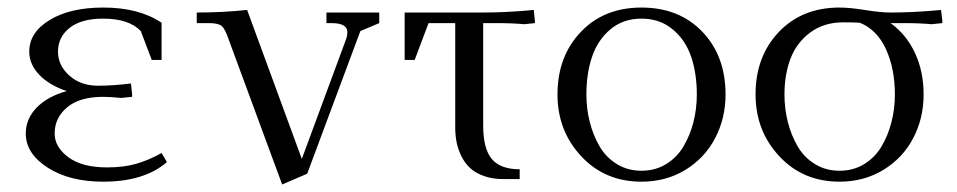

<svg xmlns="http://www.w3.org/2000/svg" viewBox="-20 -472 2522 506"><path d="M47.9 -120.1Q47.9 -158.7 76.4 -188.2Q105 -217.8 155.8 -231.9Q109.4 -247.6 83.3 -275.1Q57.1 -302.7 57.1 -335.9Q57.1 -386.7 111.1 -419.4Q165 -452.1 252 -452.1Q346.2 -452.1 405.8 -412.1V-314H379.9L351.1 -390.1Q319.8 -422.9 252 -422.9Q193.8 -422.9 163.3 -398.4Q132.8 -374 132.8 -335.9Q132.8 -299.8 162.6 -272.9Q192.4 -246.1 238.8 -246.1Q277.3 -246.1 325.2 -252L328.1 -224.1V-216.8L299.8 -213.9Q271 -216.8 252 -216.8Q189.9 -216.8 157 -189.2Q124 -161.6 124 -120.1Q124 -84.5 160.2 -57.6Q196.3 -30.8 262.2 -30.8Q305.7 -30.8 338.9 -40.3Q372.1 -49.8 405.8 -68.8L419.9 -44.9Q360.4 6.8 252 6.8Q163.1 6.8 105.5 -30.3Q47.9 -67.4 47.9 -120.1Z M498.5 -411.1V-439Q566.4 -439 631.3 -445.8L775.4 -53.2L892.6 -370.1Q895.5 -378.9 895.5 -387.2Q895.5 -411.1 853.5 -411.1H840.3V-439H979.5V-411.1L929.7 -390.1L789.6 -14.2L723.6 14.2L581.5 -371.1Q572.8 -396 564.5 -403.3Q556.2 -410.6 532.7 -411.1Z M1046.4 -314V-439H1253.4Q1316.9 -439 1386.7 -445.8L1389.6 -418V-411.1L1361.3 -408.2Q1331.5 -411.1 1284.7 -411.1H1253.4V-141.1Q1253.4 -79.6 1276.4 -52.7Q1299.3 -25.9 1349.6 -25.9V0H1306.6Q1277.8 0 1255.4 -8.1Q1232.9 -16.1 1219 -29.1Q1205.1 -42 1196 -60.3Q1187 -78.6 1183.3 -97.2Q1179.7 -115.7 1179.7 -136.2V-411.1H1109.4L1072.8 -314Z M1449.2 -223.1Q1449.2 -323.2 1510.5 -387.7Q1571.8 -452.1 1670.4 -452.1Q1770 -452.1 1831.1 -388.2Q1892.1 -324.2 1892.1 -223.1Q1892.1 -160.2 1864.7 -107.9Q1837.4 -55.7 1786.4 -24.4Q1735.4 6.8 1670.4 6.8Q1574.2 6.8 1511.7 -60.3Q1449.2 -127.4 1449.2 -223.1ZM1525.4 -223.1Q1525.4 -185.1 1534.4 -149.9Q1543.5 -114.7 1560.5 -85.7Q1577.6 -56.6 1606.2 -39.3Q1634.8 -22 1670.4 -22Q1706.5 -22 1735.1 -39.3Q1763.7 -56.6 1781 -85.7Q1798.3 -114.7 1807.4 -149.9Q1816.4 -185.1 1816.4 -223.1Q1816.4 -278.8 1801.3 -323Q1786.1 -367.2 1752.4 -395Q1718.8 -422.9 1670.4 -422.9Q1622.6 -422.9 1589.1 -395Q1555.7 -367.2 1540.5 -323Q1525.4 -278.8 1525.4 -223.1Z M1971.2 -223.1Q1971.2 -323.2 2032.5 -387.7Q2093.8 -452.1 2192.4 -452.1Q2219.2 -452.1 2259.8 -445.6Q2300.3 -439 2327.1 -439Q2390.1 -439 2460 -445.8L2463.4 -418V-411.1L2435.1 -408.2Q2405.3 -411.1 2358.4 -411.1H2327.1Q2368.7 -380.9 2391.4 -332.3Q2414.1 -283.7 2414.1 -223.1Q2414.1 -160.2 2386.7 -107.9Q2359.4 -55.7 2308.3 -24.4Q2257.3 6.8 2192.4 6.8Q2096.2 6.8 2033.7 -60.3Q1971.2 -127.4 1971.2 -223.1ZM2047.4 -223.1Q2047.4 -185.1 2056.4 -149.9Q2065.4 -114.7 2082.5 -85.7Q2099.6 -56.6 2128.2 -39.3Q2156.7 -22 2192.4 -22Q2228.5 -22 2257.1 -39.3Q2285.6 -56.6 2303 -85.7Q2320.3 -114.7 2329.3 -149.9Q2338.4 -185.1 2338.4 -223.1Q2338.4 -291 2314.9 -342.3Q2291.5 -393.6 2246.1 -412.1Q2230 -413.1 2202.1 -413.1Q2151.4 -413.1 2115.5 -386.5Q2079.6 -359.9 2063.5 -317.9Q2047.4 -275.9 2047.4 -223.1Z"/></svg>

Font: Dihjauti S
Style: Regular
Weight: 400
Designer: T. Christopher White
Version: Version 3.0.0